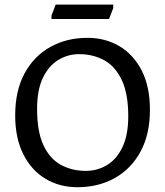

<svg xmlns="http://www.w3.org/2000/svg" viewBox="-20 -785 704 818"><path d="M309.9 12.6Q233.9 12.6 174 -23.2Q114 -59 79.4 -127.6Q44.7 -196.3 44.7 -293.3Q44.7 -398 84.4 -471.8Q124.1 -545.5 194 -584.7Q263.8 -623.8 352.7 -623.8Q429.4 -623.8 489.6 -587.7Q549.8 -551.5 584.3 -483.3Q618.8 -415 618.8 -317.3Q618.8 -213.3 578.9 -139.5Q539 -65.7 469.3 -26.6Q399.5 12.6 309.9 12.6ZM345.7 -57Q393.8 -57 434.7 -81Q475.6 -105 501 -156.7Q526.4 -208.4 526.4 -289.3Q526.4 -386.2 498.7 -444.3Q471.1 -502.4 423.8 -528.4Q376.5 -554.3 316.9 -554.3Q269.5 -554.3 228.7 -529.8Q187.9 -505.3 162.9 -453.7Q138 -402.1 138 -321.3Q138 -224 165.2 -166.1Q192.5 -108.1 239.6 -82.5Q286.6 -57 345.7 -57ZM462.4 -765.3V-750.3L444.5 -704H199.4V-719L217.3 -765.3Z"/></svg>

Font: Ancizar Sans Thin
Style: Regular
Weight: 100
Designer: Cesar Puertas, Viviana Monsalve, Julian Moncada, Julian Prieto, Jose Castro, Mariel Hernandez, Felipe Aragon, Sara Alarc
Version: Version 8.100